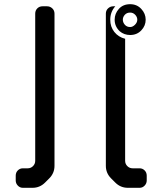

<svg xmlns="http://www.w3.org/2000/svg" viewBox="-20 -790 768 916"><path d="M89 106H135Q170 106 195 81L215 61Q240 36 240 1V-725Q240 -740 229.5 -750Q219 -760 204 -760H183Q168 -760 158 -750Q148 -740 148 -725V-23Q148 -8 137.5 2.5Q127 13 112 13H89Q75 13 65 23Q55 33 55 48V71Q55 85 65 95.5Q75 106 89 106ZM530 -760H521Q506 -760 495.5 -750Q485 -740 485 -725V1Q485 36 510 61L530 81Q555 106 590 106H646Q660 106 670 95.5Q680 85 680 71V48Q680 33 670 23Q660 13 646 13H613Q598 13 587.5 2.5Q577 -8 577 -23V-605Q545 -613 525.5 -637.5Q506 -662 506 -696Q506 -733 530 -760ZM551 -641Q572 -623 601 -623Q633 -623 654 -645Q675 -667 675 -696Q675 -725 654 -747.5Q633 -770 601 -770Q567 -770 547 -747.5Q527 -725 527 -696Q527 -664 551 -641ZM601 -661Q585 -661 575.5 -672Q566 -683 566 -696Q566 -709 575.5 -719.5Q585 -730 601 -730Q615 -730 625 -719.5Q635 -709 635 -696Q635 -683 624 -672Q613 -661 601 -661Z"/></svg>

Font: WD-XL Lubrifont TC
Style: Regular
Weight: 400
Designer: [WD-XL Lubrifont] Copyright 2020-2022 (c) NightFurySL2001, Skr-ZERO; [ZCOOL QingKe HuangYou] Copyright 2018-2022 (c) The
Version: Version 2.001;hotconv 1.1.1;makeotfexe 2.6.0